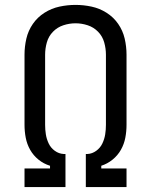

<svg xmlns="http://www.w3.org/2000/svg" viewBox="-20 -763 616 783"><path d="M80 0H247V-135H240Q220 -136 203.5 -148Q187 -160 178.5 -178Q170 -196 167 -215Q164 -234 164 -254V-540Q164 -565 171 -590Q178 -615 196 -633.5Q214 -652 238.5 -660Q263 -668 288 -668Q313 -668 337.5 -660Q362 -652 380 -633.5Q398 -615 405 -590Q412 -565 412 -540V-254Q412 -234 409 -215Q406 -196 397.5 -178Q389 -160 372.5 -148Q356 -136 337 -135H330V0H496V-76H393V-87Q418 -95 439 -112Q460 -129 473 -152Q486 -175 491 -201Q496 -227 496 -254V-540Q496 -573 488.5 -605.5Q481 -638 462 -665.5Q443 -693 414.5 -711Q386 -729 353.5 -736Q321 -743 288 -743Q255 -743 222.5 -736Q190 -729 161.5 -711Q133 -693 114 -665.5Q95 -638 87.5 -605.5Q80 -573 80 -540V-254Q80 -227 85 -201Q90 -175 103 -152Q116 -129 137 -112Q158 -95 184 -87V-76H80Z"/></svg>

Font: Iosevka SS01 Extended
Style: Regular
Weight: 400
Width: 7
Monospace: yes
Designer: Belleve Invis
Foundry: Belleve Invis
Version: Version 3.4.7; ttfautohint (v1.8.3)